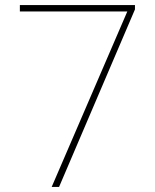

<svg xmlns="http://www.w3.org/2000/svg" viewBox="-20 -734 610 754"><path d="M183 0 480 -689H58V-714H510V-697L212 0Z"/></svg>

Font: Noto Sans Thai Thin
Style: Regular
Weight: 250
Designer: Monotype Design Team
Foundry: Monotype Imaging Inc.
Version: Version 2.001